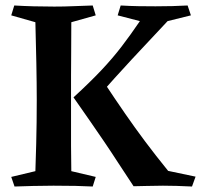

<svg xmlns="http://www.w3.org/2000/svg" viewBox="-20 -680 752 700"><path d="M318 -660 329 -624 240 -599Q240 -533 239.5 -487.5Q239 -442 239 -403Q239 -364 239 -316Q239 -283 239 -239.5Q239 -196 239 -148.5Q239 -101 240 -56L329 -35L318 0Q264 -3 175 -3Q136 -3 100 -2Q64 -1 33 0L21 -35L109 -56Q111 -114 112 -155.5Q113 -197 113.5 -234.5Q114 -272 114 -316Q114 -373 112.5 -450Q111 -527 109 -599L21 -624L32 -660Q66 -658 102.5 -657Q139 -656 178 -656Q215 -656 248 -657.5Q281 -659 318 -660ZM248 -325Q308 -380 349.5 -424Q391 -468 423.5 -510.5Q456 -553 490 -603L409 -624L420 -660Q455 -658 485 -657.5Q515 -657 547 -657Q611 -657 664 -660L676 -624L591 -603Q522 -530 459.5 -462.5Q397 -395 338 -328L357 -383Q400 -318 436 -266Q472 -214 509 -164.5Q546 -115 593 -57L693 -36L680 0Q620 -3 574 -3Q542 -3 512.5 -2Q483 -1 467 -1Q435 -49 409.5 -88.5Q384 -128 359.5 -164Q335 -200 308 -239Q281 -278 248 -325Z"/></svg>

Font: Ruwudu SemiBold
Style: Regular
Weight: 600
Designer: Becca Hirsbrunner Spalinger
Foundry: SIL International
Version: Version 3.000